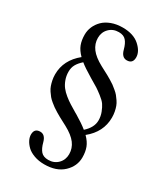

<svg xmlns="http://www.w3.org/2000/svg" viewBox="-203 -748 879 1010"><g transform="rotate(30 236.5 -243.0)"><path d="M125 -415Q99.6 -440.4 89.8 -466.3Q80.1 -492.2 80.1 -525.9Q80.1 -551.3 90.1 -574.5Q100.1 -597.7 119.1 -616.7Q138.2 -635.7 168.5 -647Q198.7 -658.2 235.8 -658.2Q301.8 -658.2 338.4 -625.2Q375 -592.3 375 -557.1Q375 -519 338.9 -519Q308.6 -519 297.9 -560.1Q289.1 -593.3 274.4 -609.9Q259.8 -627 230 -627Q194.8 -627 171.9 -603.8Q148.9 -580.6 148.9 -545.9Q148.9 -510.3 170.7 -481.4Q192.4 -452.6 240.2 -426.8Q247.1 -422.9 263.7 -414.3Q280.3 -405.8 289.1 -400.9L313.5 -386.7Q328.6 -377.9 337.9 -371.1L359.9 -353.5Q373 -342.8 380.9 -333.3Q388.7 -323.7 397.7 -310.5Q406.7 -297.4 411.6 -283.9Q416.5 -270.5 419.7 -253.9Q422.9 -237.3 422.9 -219.2Q422.9 -131.3 348.1 -70.8Q373.5 -45.4 383.3 -19.5Q393.1 6.3 393.1 40Q393.1 93.3 351.6 132.6Q310.1 171.9 236.8 171.9Q202.1 171.9 174.3 161.6Q146.5 151.4 130.6 135.7Q114.7 120.1 106.4 103.3Q98.1 86.4 98.1 70.8Q98.1 33.2 133.8 33.2Q164.1 33.2 174.8 74.2Q183.1 106.4 198.2 124Q213.4 141.1 243.2 141.1Q278.3 141.1 301.3 117.9Q324.2 94.7 324.2 60.1Q324.2 24.4 302.5 -4.4Q280.8 -33.2 232.9 -59.1Q226.1 -63 209.5 -71.5Q192.9 -80.1 184.1 -85L159.7 -99.1Q144 -108.4 135 -115Q126 -121.6 112.8 -132.3Q99.6 -143.1 91.8 -152.6Q84 -162.1 75 -175.5Q65.9 -189 61.3 -202.4Q56.6 -215.8 53.2 -232.4Q49.8 -249 49.8 -267.1Q49.8 -354 125 -415ZM326.7 -89.8Q369.1 -127.9 369.1 -170.9Q369.1 -196.3 360.1 -219.2Q351.1 -242.2 341.1 -256.8Q331.1 -271.5 307.6 -289.6Q284.2 -307.6 272 -315.4Q259.8 -323.2 229.5 -340.8L222.2 -345.2Q169.9 -376.5 146.5 -396Q125 -377 114.5 -358.2Q104 -339.4 104 -314.9Q104 -289.6 112.1 -267.3Q120.1 -245.1 132.6 -229Q145 -212.9 164.1 -197.5Q183.1 -182.1 201.2 -170.9Q217.3 -160.2 242.2 -146Q248.5 -142.6 251 -141.1Q299.3 -112.3 326.7 -89.8Z"/></g></svg>

Font: Linux Libertine G
Style: Regular
Weight: 400
Designer: Philipp H. Poll
Foundry: Philipp H. Poll
Version: Version 4.7.5